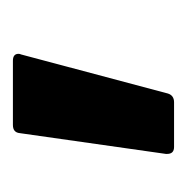

<svg xmlns="http://www.w3.org/2000/svg" viewBox="-16 -136 296 305"><g transform="rotate(-90 132.5 17.0)"><path d="M52 145Q41 145 41 134Q41 133 41 132L74 -100Q75 -111 87 -111H189Q200 -111 200 -102Q200 -100 199 -98L137 135Q134 145 123 145Z"/></g></svg>

Font: LinhAnh
Style: Bold
Weight: 700
Designer: Jeremy Tribby
Foundry: Tribby Type
Version: Version 1.408